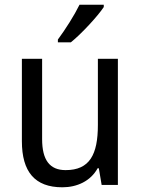

<svg xmlns="http://www.w3.org/2000/svg" viewBox="-20 -786 599 816"><path d="M421 -756V-766H318C296 -721 258 -661 226 -618V-606H281C326 -642 396 -718 421 -756ZM481 -536H396V-255C396 -129 361 -63 259 -63C191 -63 159 -106 159 -195V-536H73V-186C73 -56 128 10 245 10C307 10 365 -16 395 -71H400L412 0H481Z"/></svg>

Font: Noto Sans Lao Looped SemiCondensed
Style: Regular
Weight: 400
Width: 4
Designer: Mark Frömberg, Ben Mitchell
Foundry: The Fontpad Ltd
Version: Version 1.003